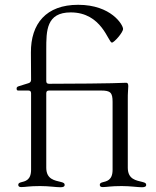

<svg xmlns="http://www.w3.org/2000/svg" viewBox="-20 -783 658 808"><path d="M412.6 4.3C430.8 4.3 444.2 0 492.2 0C530.2 0 558.2 5 577.4 5C589.1 5 595.2 2.1 595.2 -5C595.2 -11.4 591.3 -14.2 580.3 -17C552.9 -23.8 518.1 -28.1 517.8 -76.7V-361.5C517.4 -394.9 519.5 -402 519.9 -421.2C519.5 -432.5 516 -434.7 510.7 -434.7C494 -434.7 473 -431.1 186.1 -430.4C177.9 -430.8 175.1 -433.6 174.7 -441.8V-575.3C174.7 -653.4 174.7 -730.8 277.7 -730.8C409.1 -730.8 435.4 -603.7 451 -603.7C460.2 -603.7 497.9 -646.3 497.9 -661.2C497.9 -678.3 448.2 -762.8 308.9 -762.8C174 -762.8 109.4 -683.2 110.1 -561.8L110.8 -447.4C110.4 -439.3 107.6 -435.4 99.8 -432.9L58.6 -420.1C50.8 -417.6 48.7 -414.1 50.4 -405.9V-406.2C51.5 -402.7 53.3 -402 56.8 -402H99.4C107.6 -401.6 110.4 -398.8 110.8 -390.6V-67.8C110.4 -23.1 84.5 -20.2 67.5 -15.6C61.4 -13.8 56.8 -11.4 56.8 -5C56.8 2.1 62.1 4.3 69.6 4.3C87.7 4.3 101.2 0 149.1 0C187.1 0 215.2 5 234.4 5C246.1 5 252.1 2.1 252.1 -5C252.1 -11.4 248.2 -14.2 237.2 -17C209.9 -23.8 175.1 -28.1 174.7 -76.7V-390.6C175.1 -398.8 177.9 -401.6 186.1 -402H405.5C444.6 -402 453.8 -393.5 453.8 -354.4V-67.8C453.5 -23.1 427.6 -20.2 410.5 -15.6C404.5 -13.8 399.9 -11.4 399.9 -5C399.9 2.1 405.2 4.3 412.6 4.3Z"/></svg>

Font: Margiela Serif Light
Style: Regular
Weight: 300
Designer: Andreas Faust, Stefan Endress
Version: Version 1.002;FEAKit 1.0